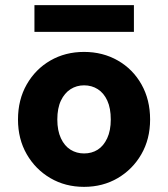

<svg xmlns="http://www.w3.org/2000/svg" viewBox="-20 -715 654 747"><path d="M307 12Q234 12 176 -22Q118 -56 84 -115Q50 -174 50 -250Q50 -327 84 -386.5Q118 -446 176 -479.5Q234 -513 307 -513Q380 -513 438.5 -479.5Q497 -446 530.5 -386.5Q564 -327 564 -250Q564 -174 530 -115Q496 -56 438 -22Q380 12 307 12ZM307 -118Q337 -118 360 -132.5Q383 -147 397 -177Q411 -207 411 -250Q411 -294 397.5 -323.5Q384 -353 360.5 -368Q337 -383 307 -383Q278 -383 254.5 -368Q231 -353 217 -323.5Q203 -294 203 -250Q203 -207 217 -177Q231 -147 254.5 -132.5Q278 -118 307 -118ZM114 -591V-695H501V-591Z"/></svg>

Font: DM Sans 18pt Black
Style: Regular
Weight: 900
Designer: Colophon Foundry, Jonny Pinhorn
Foundry: Colophon Foundry
Version: Version 4.004;gftools[0.9.30]